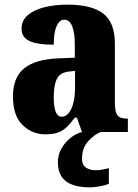

<svg xmlns="http://www.w3.org/2000/svg" viewBox="-20 -570 594 829"><path d="M176 10Q119 10 77.5 -30Q36 -70 36 -154Q36 -236 84.5 -275Q133 -314 231 -318L303 -321V-374Q303 -485 257 -485Q237 -485 224.5 -457.5Q212 -430 212 -377Q141 -377 107 -393Q73 -409 73 -446Q73 -482 100.5 -505Q128 -528 173 -539Q218 -550 272 -550Q374 -550 425 -512Q476 -474 476 -381V-128Q476 -87 487 -72.5Q498 -58 528 -58H532V0H334L312 -62H303Q283 -35 266 -19.5Q249 -4 228 3Q207 10 176 10ZM246 -66Q272 -66 288 -100.5Q304 -135 304 -191V-264L277 -261Q240 -257 226 -230Q212 -203 212 -151Q212 -66 246 -66ZM370 239Q299 239 264.5 212.5Q230 186 230 130Q230 99 245 72Q260 45 283.5 26Q307 7 334 0H415Q388 10 361 39.5Q334 69 334 116Q334 142 351 153.5Q368 165 394 165Q418 165 450 156V223Q437 230 410 234.5Q383 239 370 239Z"/></svg>

Font: Noto Serif Condensed Black
Style: Regular
Weight: 900
Width: 3
Designer: Monotype Design Team
Foundry: Monotype Imaging Inc.
Version: Version 2.015; ttfautohint (v1.8.4.7-5d5b)